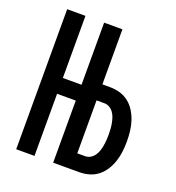

<svg xmlns="http://www.w3.org/2000/svg" viewBox="-133 -841 866 947"><g transform="rotate(20 300.0 -367.5)"><path d="M58 0V-735H154V-409H300V-326H154V0ZM252 0V-735H348V-446H389Q416 -446 441.5 -438.5Q467 -431 487.5 -414.5Q508 -398 522 -375Q536 -352 544 -327Q552 -302 555 -275.5Q558 -249 558 -223Q558 -197 555 -170.5Q552 -144 544 -119Q536 -94 522 -71Q508 -48 487.5 -31.5Q467 -15 441.5 -7.5Q416 0 389 0ZM389 -84Q404 -84 416.5 -91.5Q429 -99 437.5 -111Q446 -123 450.5 -137Q455 -151 457.5 -165.5Q460 -180 461 -194.5Q462 -209 462 -223Q462 -238 461 -252.5Q460 -267 457.5 -281Q455 -295 450.5 -309Q446 -323 437.5 -335Q429 -347 416.5 -354.5Q404 -362 389 -362H348V-84Z"/></g></svg>

Font: Iosevka Curly Medium Extended
Style: Regular
Weight: 500
Width: 7
Monospace: yes
Designer: Belleve Invis
Foundry: Belleve Invis
Version: Version 11.1.0; ttfautohint (v1.8.3)